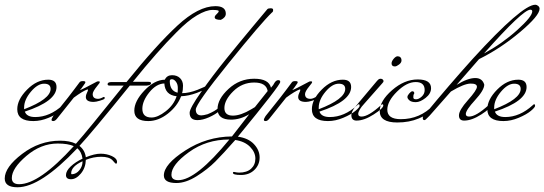

<svg xmlns="http://www.w3.org/2000/svg" viewBox="-50 -507 2302 812"><path d="M52 -52V-45Q164 -88 164 -131Q164 -153 136.5 -153Q109 -153 80.5 -119Q52 -85 52 -52ZM189 -139Q189 -79 55 -35Q63 -12 99 -12Q160 -12 215 -62Q218 -66 221.5 -66Q225 -66 225 -59.5Q225 -53 207 -38Q189 -23 156 -9Q123 5 91 5Q23 5 23 -45Q23 -86 64.5 -128Q106 -170 154 -170Q189 -170 189 -139Z M365 -89Q374 -89 388 -97Q393 -97 393 -93.5Q393 -90 390.5 -88Q388 -86 372 -81Q356 -76 346 -76Q313 -76 313 -97Q313 -105 317.5 -114Q322 -123 322 -126Q322 -129 320 -129Q300 -122 262 -94L191 -5Q183 5 175.5 5Q168 5 168 0Q168 -5 175 -16L238 -95Q245 -104 264 -129Q283 -154 286.5 -159Q290 -164 300.5 -164Q311 -164 311 -160Q311 -156 309 -154L295 -134Q292 -130 288 -126Q297 -128 360 -162Q362 -163 367 -163Q372 -163 372 -160.5Q372 -158 370.5 -155.5Q369 -153 360 -142Q342 -120 342 -109Q342 -89 365 -89Z M254 230Q273 229 286 212.5Q299 196 299 177V175Q251 197 251 226Q251 230 254 230ZM31 272Q116 272 262 111Q237 100 194 100Q123 100 61.5 152.5Q0 205 0 246Q0 272 31 272ZM905 -449Q905 -433 884 -423Q858 -423 858 -434Q858 -440 866.5 -447.5Q875 -455 875 -460Q875 -465 848.5 -465Q822 -465 783 -442Q744 -419 696 -370Q616 -290 512 -161H577Q589 -161 589 -155Q589 -147 571 -145H499Q339 53 286 110Q309 128 313 158Q350 143 375.5 143Q401 143 423 153Q445 163 445 178Q445 184 442 185H440Q438 185 434.5 180.5Q431 176 425 170Q411 156 378 156Q345 156 313 169Q312 203 292 227Q272 251 250.5 251Q229 251 229 233.5Q229 216 249 197Q269 178 299 164Q295 135 277 120Q121 285 24 285Q-30 285 -30 248Q-30 200 43.5 144Q117 88 204 88Q245 88 271 101Q316 51 473 -145H414Q405 -145 405 -151Q405 -160 422 -160H485Q611 -316 700 -398.5Q789 -481 861 -481Q905 -481 905 -449Z M668 -164Q668 -123 701 -115Q702 -120 702 -135.5Q702 -151 694 -161.5Q686 -172 677 -172Q668 -172 668 -164ZM697 -100Q648 -105 645 -154Q611 -153 581.5 -116.5Q552 -80 552 -47Q552 -10 591 -10Q617 -10 651 -36.5Q685 -63 697 -100ZM518 -39Q518 -79 560.5 -124Q603 -169 647 -170Q656 -189 677.5 -189Q699 -189 711.5 -176.5Q724 -164 724 -144.5Q724 -125 720 -113Q749 -113 785 -127Q821 -141 828 -148L833 -143Q833 -141 825 -134Q817 -127 782 -114Q747 -101 716 -100Q700 -58 660 -26.5Q620 5 577 5Q518 5 518 -39Z M1105 -466V-463Q1105 -457 1100 -454Q1056 -412 917 -240Q778 -68 778 -43.5Q778 -19 802 -19Q810 -19 828 -24Q860 -37 875 -51.5Q890 -66 893.5 -66Q897 -66 897 -60Q897 -54 879 -38.5Q861 -23 834 -11Q807 1 785 1Q752 1 752 -30Q752 -49 801 -118.5Q850 -188 905.5 -256.5Q961 -325 1019 -394.5Q1077 -464 1080.5 -468Q1084 -472 1094.5 -472Q1105 -472 1105 -466Z M1082 -122Q1076 -158 1025 -158Q974 -158 936.5 -121Q899 -84 899 -50Q899 -18 935 -18Q968 -18 1013 -45L1028 -54ZM704 255Q779 255 920 83H919Q823 83 749 136.5Q675 190 675 232Q675 255 704 255ZM939 220Q953 223 961 223Q994 223 1012 206.5Q1030 190 1030 163.5Q1030 137 1007.5 114Q985 91 945 85Q893 144 860.5 176.5Q828 209 782 238Q736 267 696 267Q643 267 643 235Q643 188 733.5 129.5Q824 71 931 70L1004 -24Q966 -1 927 -1Q870 -1 870 -46Q870 -88 916.5 -131Q963 -174 1025 -174Q1087 -174 1096 -136Q1107 -148 1111 -157Q1118 -168 1126.5 -168Q1135 -168 1135 -162V-160Q1135 -147 956 71Q1000 77 1024 102.5Q1048 128 1048 159Q1048 190 1026 211.5Q1004 233 969.5 233Q935 233 935 224Q935 220 939 220Z M1263 -89Q1272 -89 1286 -97Q1291 -97 1291 -93.5Q1291 -90 1288.5 -88Q1286 -86 1270 -81Q1254 -76 1244 -76Q1211 -76 1211 -97Q1211 -105 1215.5 -114Q1220 -123 1220 -126Q1220 -129 1218 -129Q1198 -122 1160 -94L1089 -5Q1081 5 1073.5 5Q1066 5 1066 0Q1066 -5 1073 -16L1136 -95Q1143 -104 1162 -129Q1181 -154 1184.5 -159Q1188 -164 1198.5 -164Q1209 -164 1209 -160Q1209 -156 1207 -154L1193 -134Q1190 -130 1186 -126Q1195 -128 1258 -162Q1260 -163 1265 -163Q1270 -163 1270 -160.5Q1270 -158 1268.5 -155.5Q1267 -153 1258 -142Q1240 -120 1240 -109Q1240 -89 1263 -89Z M1298 -52V-45Q1410 -88 1410 -131Q1410 -153 1382.5 -153Q1355 -153 1326.5 -119Q1298 -85 1298 -52ZM1435 -139Q1435 -79 1301 -35Q1309 -12 1345 -12Q1406 -12 1461 -62Q1464 -66 1467.5 -66Q1471 -66 1471 -59.5Q1471 -53 1453 -38Q1435 -23 1402 -9Q1369 5 1337 5Q1269 5 1269 -45Q1269 -86 1310.5 -128Q1352 -170 1400 -170Q1435 -170 1435 -139Z M1620 -226Q1606 -226 1606 -239Q1606 -248 1615 -258.5Q1624 -269 1631.5 -269Q1639 -269 1643.5 -264.5Q1648 -260 1648 -251Q1648 -242 1637.5 -234Q1627 -226 1620 -226ZM1465 -25Q1465 -41 1491 -69L1566 -154Q1572 -160 1572 -164Q1572 -168 1568.5 -171Q1565 -174 1559.5 -174Q1554 -174 1550 -170.5Q1546 -167 1534.5 -153Q1523 -139 1503 -115.5Q1483 -92 1476.5 -84Q1470 -76 1462 -66.5Q1454 -57 1449 -51Q1436 -33 1436 -20Q1436 3 1458 3Q1490 3 1530.5 -23Q1571 -49 1571 -61Q1571 -66 1567.5 -66Q1564 -66 1561 -62Q1508 -14 1479 -14Q1465 -14 1465 -25Z M1630 11Q1556 11 1556 -37Q1556 -80 1608 -125.5Q1660 -171 1716.5 -171Q1773 -171 1773 -134Q1773 -111 1750 -93Q1727 -75 1708.5 -75Q1690 -75 1681.5 -82.5Q1673 -90 1673 -96.5Q1673 -103 1680.5 -111.5Q1688 -120 1693 -121Q1702 -121 1702 -113Q1702 -111 1700 -108.5Q1698 -106 1698 -95Q1698 -87 1709.5 -87Q1721 -87 1733.5 -98.5Q1746 -110 1746 -126Q1746 -160 1708 -160Q1670 -160 1629 -119.5Q1588 -79 1588 -43Q1588 -3 1645 -3Q1726 -3 1783 -62Q1786 -66 1789.5 -66Q1793 -66 1793 -60.5Q1793 -55 1777 -39Q1761 -23 1721 -6Q1681 11 1630 11Z M2201 -459Q2201 -466 2193 -466Q2161 -466 1997 -281Q2073 -322 2137 -379.5Q2201 -437 2201 -459ZM1745 1Q1738 1 1738 -7.5Q1738 -16 1746 -22Q1849 -147 1949 -258Q2158 -487 2214 -487Q2220 -487 2226 -482Q2232 -477 2232 -470Q2232 -441 2149.5 -371.5Q2067 -302 1976 -257Q1936 -212 1881 -148Q1928 -177 1960 -177Q1975 -177 1984.5 -170Q1994 -163 1998 -149Q1998 -126 1959 -83.5Q1920 -41 1920 -25Q1920 -14 1934 -14Q1963 -14 2016 -62Q2019 -66 2022.5 -66Q2026 -66 2026 -61Q2026 -49 1985.5 -23Q1945 3 1913 3Q1891 3 1891 -19Q1891 -41 1929 -83.5Q1967 -126 1967 -140Q1967 -154 1939.5 -153.5Q1912 -153 1857 -120Q1773 -24 1767 -18Q1761 -12 1757 -8Q1749 1 1745 1Z M2040 -52V-45Q2152 -88 2152 -131Q2152 -153 2124.5 -153Q2097 -153 2068.5 -119Q2040 -85 2040 -52ZM2177 -139Q2177 -79 2043 -35Q2051 -12 2087 -12Q2148 -12 2203 -62Q2206 -66 2209.5 -66Q2213 -66 2213 -59.5Q2213 -53 2195 -38Q2177 -23 2144 -9Q2111 5 2079 5Q2011 5 2011 -45Q2011 -86 2052.5 -128Q2094 -170 2142 -170Q2177 -170 2177 -139Z"/></svg>

Font: Miss Fajardose
Style: Regular
Weight: 400
Version: Version 1.000